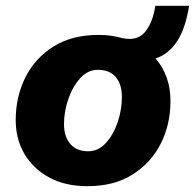

<svg xmlns="http://www.w3.org/2000/svg" viewBox="-20 -630 670 660"><path d="M281 10Q204 10 149 -20Q94 -50 64 -101Q34 -152 34 -217Q34 -298 67.5 -364.5Q101 -431 164.5 -470.5Q228 -510 319 -510Q362 -510 400 -499Q452 -488 478.5 -520Q505 -552 514 -610H630Q618 -533 589 -488.5Q560 -444 515 -429Q566 -369 566 -283Q566 -202 532.5 -136Q499 -70 435.5 -30Q372 10 281 10ZM283 -110Q318 -110 344 -138.5Q370 -167 384.5 -210Q399 -253 399 -297Q399 -340 378 -365Q357 -390 316 -390Q282 -390 256 -361.5Q230 -333 215 -290Q200 -247 200 -203Q200 -161 221.5 -135.5Q243 -110 283 -110Z"/></svg>

Font: Work Sans
Style: Bold Italic
Weight: 700
Italic angle: -13°
Designer: Wei Huang
Foundry: Wei Huang
Version: Version 2.010; ttfautohint (v1.8.3)